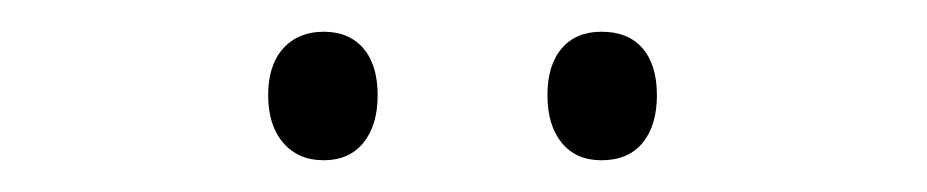

<svg xmlns="http://www.w3.org/2000/svg" viewBox="-20 -740 584 121"><path d="M149 -680Q149 -699 158.5 -709.5Q168 -720 184 -720Q200 -720 209 -709.5Q218 -699 218 -680Q218 -661 209 -650Q200 -639 184 -639Q168 -639 158.5 -650Q149 -661 149 -680ZM325 -680Q325 -699 334 -709.5Q343 -720 359 -720Q376 -720 385 -709.5Q394 -699 394 -680Q394 -661 385 -650Q376 -639 359 -639Q343 -639 334 -650Q325 -661 325 -680Z"/></svg>

Font: Noto Sans Display Light
Style: Regular
Weight: 300
Designer: Monotype Design Team
Foundry: Monotype Imaging Inc.
Version: Version 2.003